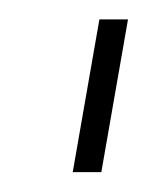

<svg xmlns="http://www.w3.org/2000/svg" viewBox="-20 -695 152 198"><path d="M55 -517.5H84.5L112 -675H82.5Z"/></svg>

Font: Anybody UltraCondensed ExtraLight
Style: Italic
Weight: 250
Width: 1
Italic angle: -10°
Version: Version 1.113;gftools[0.9.25]